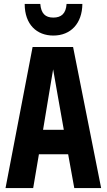

<svg xmlns="http://www.w3.org/2000/svg" viewBox="-20 -952 540 972"><path d="M250 -772C338 -772 396 -833 397 -932H317C314 -883 290 -863 250 -863C209 -863 188 -884 184 -932H105C105 -827 167 -772 250 -772ZM8 0H148L177 -171H325L356 0H492L350 -714H145ZM226 -464C234 -510 242 -560 249 -601C256 -560 265 -510 273 -464L303 -295H198Z"/></svg>

Font: Noto Sans Mono ExtraCondensed ExtraBold
Style: Regular
Weight: 800
Width: 2
Designer: Monotype Design Team
Foundry: Monotype Imaging Inc.
Version: Version 2.014